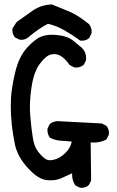

<svg xmlns="http://www.w3.org/2000/svg" viewBox="-20 -852 540 887"><path d="M313 -46.9Q313 -49.3 313.5 -51.8Q288.1 -40 264.6 -29.3Q242.2 -19 213.4 -19Q205.1 -19 195.8 -20Q155.8 -23.9 108.4 -76.2Q61.5 -127.4 49.3 -183.1Q29.8 -275.9 29.8 -361.3Q29.8 -380.4 30.8 -399.4Q33.7 -449.2 50.5 -519.3Q67.4 -589.4 103.5 -629.9Q139.6 -670.4 169.9 -682.6Q191.4 -691.4 220.7 -691.4Q232.9 -691.4 246.1 -689.9Q292 -685.1 317.4 -664.6L358.4 -630.9Q377.9 -611.8 377.9 -584.5Q377.9 -575.2 377 -572.8L366.7 -552.2Q356.9 -544.9 348.1 -542.5Q339.4 -540 333.7 -540Q328.1 -540 323.7 -540.5L302.2 -551.3Q277.8 -585.4 256.3 -595.7Q243.7 -602.1 230 -602.1Q221.7 -602.1 213.4 -599.6Q190.9 -593.8 163.3 -556.2Q135.7 -518.6 125.5 -448.2Q118.2 -399.9 118.2 -356.9Q118.2 -323.2 125 -263.7Q127.9 -238.8 131.3 -217.8Q137.7 -176.8 153.3 -155.3Q168.9 -133.8 186.5 -120.1Q196.8 -111.8 211.9 -111.8Q220.2 -111.8 229.5 -114.3Q257.8 -121.1 283.2 -146.5Q306.2 -169.4 311.5 -197.8Q288.6 -200.7 265.1 -201.7Q236.8 -202.6 211.4 -215.3L210.4 -216.3Q199.2 -231.4 199.2 -251Q199.2 -253.9 199.7 -258.3L210.4 -279.8L211.9 -280.8Q228.5 -292.5 249.5 -292.5Q254.9 -292.5 261.2 -291.5L449.7 -281.7L471.2 -271Q483.4 -256.8 483.4 -237.3Q483.4 -234.4 482.9 -230L471.7 -208L470.2 -207Q444.3 -193.4 413.6 -193.4Q406.2 -193.4 398.9 -194.3L400.9 -18.1L390.1 3.4L389.2 3.9Q376 15.6 356.4 15.6Q353.5 15.6 349.1 15.1L327.1 3.9L326.7 2.9Q313 -18.6 313 -46.9ZM78.1 -668Q75.2 -668 70.8 -668.5L49.3 -679.2L48.8 -680.2Q37.1 -693.4 37.1 -712.9Q37.1 -715.8 37.6 -720.7L56.6 -750Q94.7 -777.8 132.3 -803.7Q169.9 -829.6 219.7 -831.5Q260.7 -815.4 299.8 -798.8Q339.8 -782.2 391.6 -740.2Q403.3 -724.6 403.3 -705.1Q403.3 -702.1 402.8 -697.8L392.1 -676.3Q383.3 -668.9 375 -666.5Q366.7 -664.1 361.1 -664.1Q355.5 -664.1 350.6 -664.6Q314.5 -690.9 277.8 -711.9Q241.2 -732.9 201.7 -742.2Q160.2 -721.2 110.8 -679.7Q97.7 -668 78.1 -668Z"/></svg>

Font: Bakudai
Style: Medium
Weight: 500
Version: Version 1.48